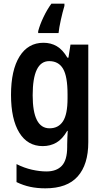

<svg xmlns="http://www.w3.org/2000/svg" viewBox="-20 -786 568 1046"><path d="M217 -553Q257 -553 289 -534.5Q321 -516 347 -472H353L364 -543H461V-11Q461 110 403.5 175Q346 240 227 240Q183 240 145 232Q107 224 70 206V108Q112 129 154 138.5Q196 148 233 148Q288 148 317 117Q346 86 346 15V3Q346 -14 347 -35Q348 -56 349 -73H346Q320 -28 287 -9Q254 10 213 10Q130 10 85 -63.5Q40 -137 40 -269Q40 -404 86.5 -478.5Q133 -553 217 -553ZM248 -453Q158 -453 158 -267Q158 -87 250 -87Q298 -87 323 -125Q348 -163 348 -250V-272Q348 -370 323.5 -411.5Q299 -453 248 -453ZM331 -754Q321 -721 311.5 -678Q302 -635 299 -606H188V-616Q197 -651 216.5 -692Q236 -733 260 -766H331Z"/></svg>

Font: Noto Sans Gujarati Condensed SemiBold
Style: Regular
Weight: 600
Width: 3
Designer: Jelle Bosma - Monotype Design Team, Universal Thirst
Foundry: Monotype Imaging Inc.
Version: Version 2.106; ttfautohint (v1.8.4.7-5d5b)